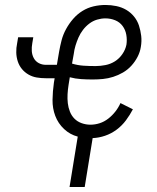

<svg xmlns="http://www.w3.org/2000/svg" viewBox="-20 -548 634 773"><path d="M260 205 293 2Q262 -6 238 -28.5Q214 -51 202.5 -81.5Q191 -112 191.5 -146Q192 -180 197 -215L200 -233H165Q146 -233 128 -236Q110 -239 94.5 -248Q79 -257 68 -270.5Q57 -284 51.5 -301Q46 -318 45.5 -336.5Q45 -355 49 -374L53 -398H114L110 -374Q107 -358 108 -342.5Q109 -327 116 -314Q123 -301 136 -294Q149 -287 165 -287H209L218 -340Q222 -363 228 -386Q234 -409 246 -431Q258 -453 274.5 -472Q291 -491 312 -504Q333 -517 357 -522.5Q381 -528 404 -528Q427 -528 448.5 -523.5Q470 -519 488 -508.5Q506 -498 519.5 -481.5Q533 -465 539.5 -445Q546 -425 548.5 -403.5Q551 -382 547 -359Q544 -339 534 -319.5Q524 -300 509 -283.5Q494 -267 475 -256Q456 -245 435.5 -238.5Q415 -232 394.5 -230Q374 -228 353 -228Q330 -228 306.5 -229.5Q283 -231 261 -237L256 -206Q253 -187 252 -168.5Q251 -150 253 -132.5Q255 -115 261.5 -98.5Q268 -82 280 -70Q292 -58 309 -52Q326 -46 344 -46Q363 -46 381.5 -52Q400 -58 416 -70.5Q432 -83 444.5 -99Q457 -115 465 -133L515 -108Q503 -85 487 -63.5Q471 -42 449.5 -26Q428 -10 403 -1.5Q378 7 353 8L321 205ZM365 -282Q384 -282 404.5 -286Q425 -290 442.5 -301Q460 -312 472.5 -330Q485 -348 489 -368Q492 -388 488.5 -408Q485 -428 473.5 -443.5Q462 -459 443.5 -466.5Q425 -474 404 -474Q388 -474 371 -469Q354 -464 339.5 -453Q325 -442 314 -427.5Q303 -413 296 -397Q289 -381 284 -364.5Q279 -348 277 -331L270 -292Q293 -285 316.5 -283.5Q340 -282 365 -282Z"/></svg>

Font: Iosevka QP Light
Style: Italic
Weight: 300
Italic angle: -9°
Designer: Belleve Invis
Foundry: Belleve Invis
Version: Version 20.0.0; ttfautohint (v1.8.4)